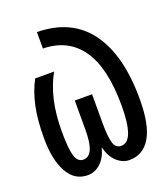

<svg xmlns="http://www.w3.org/2000/svg" viewBox="-128 -779 756 867"><g transform="rotate(-20 250.0 -346.0)"><path d="M16 -229Q16 -317 30 -381Q44 -445 71 -495H162Q133 -444 117.5 -378Q102 -312 102 -229Q102 -147 112.5 -111.5Q123 -76 151 -76Q178 -76 191.5 -106Q205 -136 205 -201V-340H288V-201Q288 -136 297 -106Q306 -76 333 -76Q365 -76 380.5 -119Q396 -162 396 -246Q396 -428 333 -518Q270 -608 150 -610V-689Q315 -687 399 -572.5Q483 -458 483 -247Q483 -122 447.5 -62.5Q412 -3 346 -3Q314 -3 286.5 -27.5Q259 -52 247 -100Q235 -53 207.5 -28Q180 -3 146 -3Q83 -3 49.5 -63.5Q16 -124 16 -229Z"/></g></svg>

Font: D2Coding ligature
Style: Regular
Weight: 400
Monospace: yes
Designer: Yong-Rak Park; Jeong-Hwan Yoon; Sang-Min Lee;
Foundry: NHN Corporation
Version: Version 1.3.2; Build 20180524